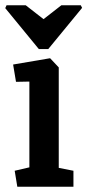

<svg xmlns="http://www.w3.org/2000/svg" viewBox="-23 -712 333 732"><path d="M2 -692H75L143 -639L211 -692H285L290 -682L161 -525H125L-3 -681ZM43 0 33 -61 89 -74V-401L38 -400L27 -466L168 -490L201 -455V-72L257 -61V0Z"/></svg>

Font: Kreon SemiBold
Style: Regular
Weight: 600
Designer: Julia Petretta
Foundry: Julia Petretta and Eli Heuer
Version: Version 2.002